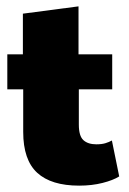

<svg xmlns="http://www.w3.org/2000/svg" viewBox="-20 -574 405 604"><path d="M229 10Q141 10 97 -30.5Q53 -71 53 -159V-293H3V-403H52V-531L227 -554V-403H333V-293H228V-182Q228 -146 242.5 -133Q257 -120 283 -120Q300 -120 311.5 -123.5Q323 -127 332 -132L355 -19Q336 -7 302.5 1.5Q269 10 229 10Z"/></svg>

Font: Rokkitt SemiBold Black
Style: Regular
Weight: 900
Version: Version 3.103